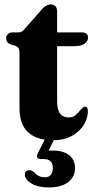

<svg xmlns="http://www.w3.org/2000/svg" viewBox="-20 -604 419 842"><path d="M46.5 -403.5 25 -410Q7 -417.5 7 -436Q7 -447.5 15 -454.8Q23 -462 35.5 -462H62.5Q70.5 -462 77.5 -466.8Q84.5 -471.5 94 -484L158 -556.5Q180 -584.5 202 -584.5Q230.5 -584.5 230.5 -553V-462H338Q366 -462 366 -439.5Q366 -423.5 351.2 -412.5Q336.5 -401.5 303.5 -401.5H230.5V-159Q230.5 -89 280.5 -89Q299.5 -89 311 -98.8Q322.5 -108.5 331.2 -119.8Q340 -131 350 -136Q366 -137.5 365.5 -114Q362.5 -61.5 320.2 -25.2Q278 11 213 11Q142 11 103.8 -23.5Q65.5 -58 65.5 -130V-373Q65.5 -387 61.2 -393.2Q57 -399.5 46.5 -403.5ZM184 -7H225L193 56.5Q200.5 56 209.5 56Q257.5 56 283.2 76.5Q309 97 309 133Q309 171.5 279 194.8Q249 218 193.5 218Q148 218 120 202Q92 186 89 164.5Q88 143 107 142.5Q114 142 119.5 144.8Q125 147.5 130.5 152Q148 173.5 176.5 173.5Q211.5 173.5 211.5 131.5Q211.5 93.5 171 93.5H158Q146.5 93.5 143.5 86.5Q140.5 79.5 145.5 68.5Z"/></svg>

Font: Fraunces 72pt S050
Style: Bold
Weight: 700
Version: Version 1.000; ttfautohint (v1.8.3)